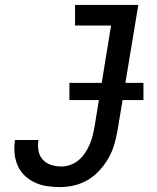

<svg xmlns="http://www.w3.org/2000/svg" viewBox="-20 -755 640 783"><path d="M224 8Q197 8 171 4Q145 0 121.5 -11Q98 -22 80 -39.5Q62 -57 52 -80Q42 -103 39.5 -129.5Q37 -156 41 -183V-184H137V-183Q133 -161 137 -140Q141 -119 154.5 -104Q168 -89 188.5 -82.5Q209 -76 231 -76Q249 -76 268 -83Q287 -90 302 -103Q317 -116 328 -133Q339 -150 346.5 -168Q354 -186 358.5 -204.5Q363 -223 366 -241L433 -651H286V-735H544L460 -227Q455 -198 447 -169Q439 -140 424 -113Q409 -86 387.5 -62Q366 -38 339.5 -22Q313 -6 283 1Q253 8 224 8ZM565 -347H263V-417H565Z"/></svg>

Font: Iosevka HT Medium Extended
Style: Italic
Weight: 500
Width: 7
Italic angle: -9°
Monospace: yes
Designer: Belleve Invis
Foundry: Belleve Invis
Version: Version 32.3.0; ttfautohint (v1.8.4)